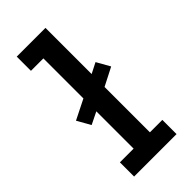

<svg xmlns="http://www.w3.org/2000/svg" viewBox="-233 -788 841 841"><g transform="rotate(-45 187.5 -367.5)"><path d="M56 0V-88H141V-319L84 -291L49 -353L141 -399V-647H64V-735H242V-449L291 -474L326 -412L242 -369V-88H319V0Z"/></g></svg>

Font: Zed Sans Semibold
Style: Regular
Weight: 600
Designer: Belleve Invis
Foundry: Belleve Invis
Version: Version 1.0.0; ttfautohint (v1.8.4)